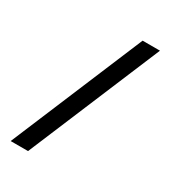

<svg xmlns="http://www.w3.org/2000/svg" viewBox="-169 -769 762 857"><g transform="rotate(30 211.5 -341.0)"><path d="M24 0 310 -682.5H399.5L113.5 0Z"/></g></svg>

Font: Newsreader
Style: Bold
Weight: 700
Designer: Hugues Gentile
Foundry: Production Type
Version: Version 1.003